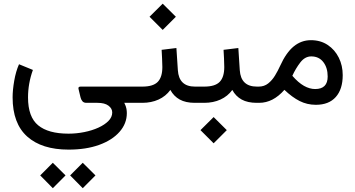

<svg xmlns="http://www.w3.org/2000/svg" viewBox="-20 -557 1924 1040"><path d="M158.2 -178.2Q131.8 -105 131.8 -29.3Q131.8 76.7 186.8 121.8Q241.7 167 351.1 167Q394.5 167 436.8 158.4Q479 149.9 513.2 134.3Q547.4 118.7 567.6 97.9Q587.9 77.1 587.9 52.2Q587.9 30.8 567.6 15.4Q547.4 0 507.8 0H447.8Q433.6 0 426.3 -8.8Q418.9 -17.6 416 -30.3L405.3 -75.2Q402.3 -87.9 416.5 -87.9H711.4V0H653.3Q663.1 20 665 32.7Q667 45.4 667 55.7Q667 112.3 627.4 157.2Q587.9 202.1 517.1 227.8Q446.3 253.4 351.6 253.4Q206.5 253.4 127.4 182.6Q48.3 111.8 48.3 -29.8Q48.3 -69.3 57.1 -119.9Q65.9 -170.4 83 -209ZM359.9 393.1 428.2 324.7 497.1 393.1 428.2 462.4ZM197.8 393.1 266.1 324.7 335 393.1 266.1 462.4Z M1046.9 0H1035.2Q985.8 0 953.6 -17.8Q921.4 -35.6 902.8 -69.8Q877.9 -35.6 838.9 -17.8Q799.8 0 751 0H691.9V-87.9H751Q809.6 -87.9 834.5 -113.5Q859.4 -139.2 859.4 -193.8Q859.4 -216.8 857.9 -240.7Q856.4 -264.6 855.5 -287.1L935.5 -296.9L943.4 -176.8Q949.2 -87.9 1036.1 -87.9H1046.9ZM790 -466.3 861.3 -537.1 932.6 -466.3 861.3 -395Z M1382.3 0H1370.6Q1321.3 0 1289.1 -17.8Q1256.8 -35.6 1238.3 -69.8Q1213.4 -35.6 1174.3 -17.8Q1135.3 0 1086.4 0H1027.3V-87.9H1086.4Q1145 -87.9 1169.9 -113.5Q1194.8 -139.2 1194.8 -193.8Q1194.8 -216.8 1193.4 -240.7Q1191.9 -264.6 1190.9 -287.1L1271 -296.9L1278.8 -176.8Q1284.7 -87.9 1371.6 -87.9H1382.3ZM1065.9 147.9 1137.2 77.1 1208.5 147.9 1137.2 219.2Z M1520.5 -70.3Q1459 0 1383.8 0H1362.8V-87.9H1381.3Q1411.1 -87.9 1432.6 -105Q1454.1 -122.1 1469.7 -147.9Q1485.4 -173.8 1497.6 -200.7Q1529.8 -272 1571 -305.7Q1612.3 -339.4 1664.1 -339.4Q1716.3 -339.4 1755.1 -313.5Q1793.9 -287.6 1815.2 -244.6Q1836.4 -201.7 1836.4 -149.9Q1836.4 -73.7 1798.8 -31.5Q1761.2 10.7 1690.9 10.7Q1643.6 10.7 1603 -9.8Q1562.5 -30.3 1520.5 -70.3ZM1563.5 -146.5Q1595.7 -109.4 1626.5 -92Q1657.2 -74.7 1687 -74.7Q1754.9 -74.7 1754.9 -142.6Q1754.9 -190.4 1731.2 -220.9Q1707.5 -251.5 1666 -251.5Q1631.8 -251.5 1606.7 -218.8Q1581.5 -186 1563.5 -146.5Z"/></svg>

Font: Vazir FD-UI
Style: Regular-FD-UI
Weight: 400
Designer: Saber Rastikerdar
Foundry: Saber Rastikerdar
Version: Version 30.1.0